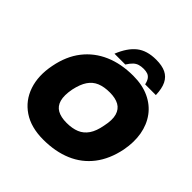

<svg xmlns="http://www.w3.org/2000/svg" viewBox="-228 -1074 1266 1266"><g transform="rotate(45 405.5 -441.0)"><path d="M362 9Q248 9 173 -41.5Q98 -92 68.5 -179.5Q39 -267 61 -377Q82 -486 139.5 -559.5Q197 -633 284.5 -671Q372 -709 485 -709Q570 -709 633.5 -679.5Q697 -650 736 -597Q775 -544 787.5 -473.5Q800 -403 784 -320Q762 -212 705.5 -138.5Q649 -65 562 -28Q475 9 362 9ZM393 -178Q446 -178 483.5 -193.5Q521 -209 545.5 -244.5Q570 -280 581 -341Q595 -405 583.5 -445Q572 -485 539 -503.5Q506 -522 453 -522Q400 -522 362.5 -506.5Q325 -491 301 -455.5Q277 -420 264 -359Q252 -295 263 -255Q274 -215 307 -196.5Q340 -178 393 -178ZM294 -724Q328 -809 379.5 -850Q431 -891 517 -891Q572 -891 607 -874Q642 -857 660 -820.5Q678 -784 680 -724H580Q574 -751 563.5 -765Q553 -779 538 -784.5Q523 -790 500 -790Q478 -790 460 -784.5Q442 -779 427 -765Q412 -751 395 -724Z"/></g></svg>

Font: REM ExtraBold
Style: Italic
Weight: 800
Italic angle: -11°
Designer: Octavio Pardo
Foundry: Ashler Design
Version: Version 1.005;gftools[0.9.28]